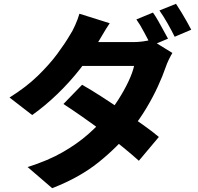

<svg xmlns="http://www.w3.org/2000/svg" viewBox="-20 -892 1040 1008"><path d="M783 -826Q796 -808 810.5 -782.5Q825 -757 838.5 -732Q852 -707 862 -689L774 -652Q758 -682 737 -722Q716 -762 696 -790ZM904 -872Q917 -853 932 -828Q947 -803 961 -778.5Q975 -754 984 -736L897 -699Q882 -730 859.5 -769.5Q837 -809 817 -837ZM411 -447Q457 -421 512 -385.5Q567 -350 624 -311Q681 -272 731 -236.5Q781 -201 814 -173L709 -48Q676 -78 627 -118Q578 -158 521.5 -200Q465 -242 410 -280.5Q355 -319 313 -346ZM885 -614Q876 -599 866 -578.5Q856 -558 849 -537Q834 -493 808.5 -437.5Q783 -382 748 -323.5Q713 -265 668 -209Q597 -120 497.5 -40Q398 40 254 96L125 -15Q233 -49 310 -93.5Q387 -138 442.5 -187Q498 -236 540 -285Q572 -323 602 -370Q632 -417 654 -463.5Q676 -510 684 -546H355L405 -671H680Q704 -671 730 -674.5Q756 -678 773 -683ZM556 -770Q537 -742 518.5 -710Q500 -678 490 -662Q455 -600 401.5 -531.5Q348 -463 283 -400Q218 -337 149 -288L30 -380Q118 -435 179 -494.5Q240 -554 281 -609.5Q322 -665 347 -708Q360 -727 374.5 -759.5Q389 -792 397 -820Z"/></svg>

Font: Noto Sans SC ExtraBold
Style: Regular
Weight: 800
Designer: Ryoko NISHIZUKA 西塚涼子 (kana, bopomofo & ideographs); Paul D. Hunt (Latin, Greek & Cyrillic); Sandoll Communications 산돌커뮤니
Foundry: Adobe
Version: Version 2.004-H2;hotconv 1.0.118;makeotfexe 2.5.65603